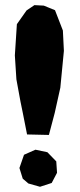

<svg xmlns="http://www.w3.org/2000/svg" viewBox="-20 -715 306 738"><path d="M133.8 2.9 178.7 -11.7 199.2 -50.8 196.3 -94.7 162.1 -129.9 116.2 -139.6 72.3 -120.1 54.7 -69.3 67.4 -28.3 88.9 -9.8ZM82 -674.8 44.9 -622.1 37.1 -502 43 -410.2 58.6 -325.2 67.4 -282.2 84 -198.2 168 -196.3 190.4 -281.2 211.9 -377.9 225.6 -519.5 221.7 -597.7 191.4 -675.8 148.4 -693.4 112.3 -695.3Z"/></svg>

Font: MaokenAssortedSans-TC
Style: Regular
Weight: 500
Version: Version 0.83